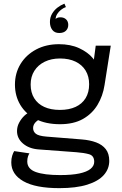

<svg xmlns="http://www.w3.org/2000/svg" viewBox="-20 -774 649 1021"><path d="M301 -682Q320 -682 331.5 -671Q343 -660 343 -641.5Q343 -623 330.8 -610.8Q318.5 -598.5 295 -598.5Q270.5 -598.5 258 -615.2Q245.5 -632 245.5 -657Q245.5 -681.5 256.8 -700.8Q268 -720 285.5 -733.5Q303 -747 322.5 -754.5L330.5 -736.5Q316.5 -731.5 304 -721.5Q291.5 -711.5 283.8 -698.8Q276 -686 276 -672.5Q277.5 -676 284.2 -679Q291 -682 301 -682ZM415.5 -32.5Q458.5 -29 491.2 -16.8Q524 -4.5 542.5 19.2Q561 43 561 81.5Q561 124 532 156.8Q503 189.5 444 208Q385 226.5 295.5 226.5Q169 226.5 104.5 189.8Q40 153 40 89.5Q40 69.5 44.8 54.2Q49.5 39 55.5 29.5L136.5 41.5Q132.5 47 128.8 58.2Q125 69.5 125 84.5Q125 124.5 170.5 140.8Q216 157 299.5 157Q362 157 402 148.5Q442 140 461.5 124Q481 108 481 86.5Q481 54 453.8 46.2Q426.5 38.5 386.5 35.5L184.5 20.5Q134 16.5 102.2 -10.8Q70.5 -38 70.5 -77Q70.5 -101 82.2 -122.5Q94 -144 109.8 -158.8Q125.5 -173.5 138 -176.5L205 -146Q192.5 -144 174.2 -128.8Q156 -113.5 156 -93Q156 -74.5 170.5 -62.8Q185 -51 228 -47.5ZM489 -531H569L536 -322Q527 -263.5 498.5 -216.2Q470 -169 420.8 -141.2Q371.5 -113.5 299 -113.5Q223.5 -113.5 170 -141Q116.5 -168.5 88 -216.2Q59.5 -264 59.5 -324Q59.5 -385 89.2 -433.8Q119 -482.5 172 -510.8Q225 -539 293.5 -539Q355 -539 401 -517.8Q447 -496.5 473.8 -464.5Q500.5 -432.5 503.5 -400L471.5 -398ZM298.5 -189.5Q347 -189.5 381.8 -205.5Q416.5 -221.5 435.2 -252Q454 -282.5 454 -326Q454 -368 435.2 -398.8Q416.5 -429.5 381.8 -446.2Q347 -463 299 -463Q253 -463 217.8 -445.8Q182.5 -428.5 162.8 -397.5Q143 -366.5 143 -324.5Q143 -282 161.8 -251.8Q180.5 -221.5 215.2 -205.5Q250 -189.5 298.5 -189.5Z"/></svg>

Font: Epilogue
Style: Regular
Weight: 400
Designer: Tyler Finck
Foundry: Etcetera Type Co
Version: Version 2.112